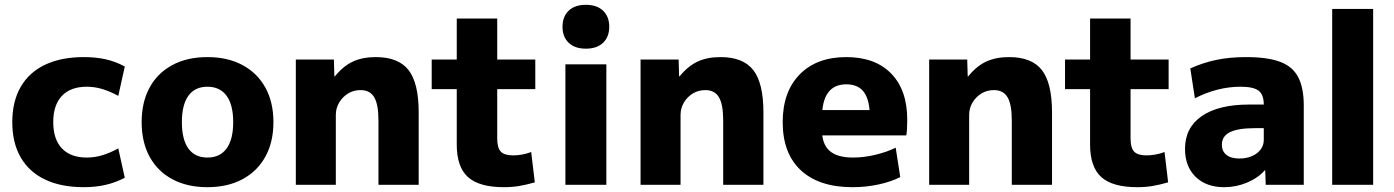

<svg xmlns="http://www.w3.org/2000/svg" viewBox="-20 -767 5787 797"><path d="M328 10Q234 10 167.5 -21.5Q101 -53 66 -113.5Q31 -174 31 -260Q31 -346 66 -406.5Q101 -467 167.5 -498.5Q234 -530 328 -530Q377 -530 418 -521Q459 -512 498 -491L471 -369Q436 -388 404.5 -397.5Q373 -407 340 -407Q273 -407 237 -369Q201 -331 201 -260Q201 -189 237 -151Q273 -113 340 -113Q373 -113 404.5 -122.5Q436 -132 471 -151L498 -29Q459 -9 418 0.5Q377 10 328 10Z M841 10Q757 10 695.5 -23Q634 -56 601 -116.5Q568 -177 568 -260Q568 -343 601 -403.5Q634 -464 695.5 -497Q757 -530 841 -530Q925 -530 986.5 -497Q1048 -464 1081.5 -403.5Q1115 -343 1115 -260Q1115 -177 1081.5 -116.5Q1048 -56 986.5 -23Q925 10 841 10ZM841 -113Q893 -113 920.5 -150.5Q948 -188 948 -260Q948 -332 920.5 -369.5Q893 -407 841 -407Q789 -407 762 -369.5Q735 -332 735 -260Q735 -188 762 -150.5Q789 -113 841 -113Z M1208 0V-520H1366L1368 -450H1370Q1405 -493 1445 -511.5Q1485 -530 1540 -530Q1634 -530 1676 -476Q1718 -422 1718 -300V0H1551V-267Q1551 -333 1533.5 -363Q1516 -393 1477 -393Q1448 -393 1425 -379Q1402 -365 1388 -341.5Q1374 -318 1374 -290V0Z M2072 10Q1969 10 1922.5 -32Q1876 -74 1876 -167V-397H1772V-520H1876V-690H2044V-520H2202V-397H2044V-192Q2044 -153 2059 -137.5Q2074 -122 2110 -122Q2128 -122 2147.5 -125.5Q2167 -129 2185 -136L2200 -10Q2165 0 2135.5 5Q2106 10 2072 10Z M2327 0V-500H2497V0ZM2412 -565Q2366 -565 2340.5 -589.5Q2315 -614 2315 -656Q2315 -698 2340.5 -722.5Q2366 -747 2412 -747Q2458 -747 2483.5 -722.5Q2509 -698 2509 -656Q2509 -614 2483.5 -589.5Q2458 -565 2412 -565Z M2639 0V-520H2797L2799 -450H2801Q2836 -493 2876 -511.5Q2916 -530 2971 -530Q3065 -530 3107 -476Q3149 -422 3149 -300V0H2982V-267Q2982 -333 2964.5 -363Q2947 -393 2908 -393Q2879 -393 2856 -379Q2833 -365 2819 -341.5Q2805 -318 2805 -290V0Z M3519 10Q3380 10 3304.5 -60Q3229 -130 3229 -260Q3229 -386 3299.5 -458Q3370 -530 3493 -530Q3613 -530 3679.5 -461.5Q3746 -393 3746 -270Q3746 -253 3745 -233Q3744 -213 3742 -205H3322V-310H3612L3591 -278Q3591 -350 3567 -383.5Q3543 -417 3493 -417Q3443 -417 3417.5 -382.5Q3392 -348 3392 -277V-227Q3392 -169 3423.5 -141Q3455 -113 3521 -113Q3566 -113 3614 -124.5Q3662 -136 3698 -154L3717 -32Q3680 -13 3628 -1.5Q3576 10 3519 10Z M3837 0V-520H3995L3997 -450H3999Q4034 -493 4074 -511.5Q4114 -530 4169 -530Q4263 -530 4305 -476Q4347 -422 4347 -300V0H4180V-267Q4180 -333 4162.5 -363Q4145 -393 4106 -393Q4077 -393 4054 -379Q4031 -365 4017 -341.5Q4003 -318 4003 -290V0Z M4701 10Q4598 10 4551.5 -32Q4505 -74 4505 -167V-397H4401V-520H4505V-690H4673V-520H4831V-397H4673V-192Q4673 -153 4688 -137.5Q4703 -122 4739 -122Q4757 -122 4776.5 -125.5Q4796 -129 4814 -136L4829 -10Q4794 0 4764.5 5Q4735 10 4701 10Z M5062 10Q4987 10 4943 -33Q4899 -76 4899 -149Q4899 -237 4968.5 -285Q5038 -333 5165 -333H5226Q5226 -374 5204.5 -390.5Q5183 -407 5130 -407Q5082 -407 5034.5 -395Q4987 -383 4940 -359L4921 -483Q4974 -507 5029.5 -518.5Q5085 -530 5153 -530Q5241 -530 5293.5 -510.5Q5346 -491 5369 -446.5Q5392 -402 5392 -329V0H5234L5232 -60H5230Q5202 -28 5156.5 -9Q5111 10 5062 10ZM5125 -109Q5154 -109 5177 -119Q5200 -129 5213 -146.5Q5226 -164 5226 -186V-235H5190Q5120 -235 5086 -218.5Q5052 -202 5052 -166Q5052 -139 5071 -124Q5090 -109 5125 -109Z M5510 0V-730H5680V0Z"/></svg>

Font: M PLUS 2 Thin ExtraBold
Style: Regular
Weight: 800
Version: Version 1.001